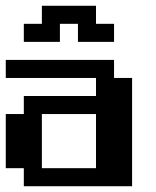

<svg xmlns="http://www.w3.org/2000/svg" viewBox="-20 -645 540 665"><path d="M62.5 -562.5H125V-625H312.5V-562.5H375V-500H250V-562.5H187.5V-500H62.5ZM0 -437.5H375V-375H437.5V0H62.5V-62.5H0V-250H62.5V-312.5H312.5V-375H0ZM125 -250V-62.5H312.5V-250Z"/></svg>

Font: NeoDunggeunmo
Style: Regular
Weight: 400
Monospace: yes
Version: Version 1.600